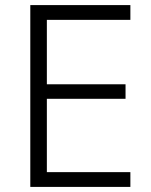

<svg xmlns="http://www.w3.org/2000/svg" viewBox="-20 -734 593 754"><path d="M99 -714H492V-656H164V-403H473V-346H164V-58H492V0H99Z"/></svg>

Font: OpenSansMMV
Style: Light
Weight: 300
Foundry: Ascender Corporation
Version: Version 4.001